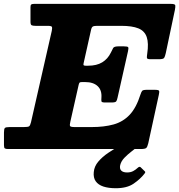

<svg xmlns="http://www.w3.org/2000/svg" viewBox="-68 -770 925 992"><path d="M530.5 202.5Q588 202.5 622.2 179Q656.5 155.5 678 128Q682 122.5 682.5 120Q683 117.5 679 114L658.5 94Q652.5 88.5 643 97.5Q633 107 620 114Q607 121 588.5 121Q568 121 558.5 111.5Q549 102 553 83Q558 62.5 575 45Q592 27.5 612.2 12Q632.5 -3.5 647 -16.5Q654.5 -23.5 651.8 -28Q649 -32.5 639.5 -42Q637 -45.5 626.5 -49.5Q616 -53.5 606.5 -48Q583.5 -34.5 552.2 -17.5Q521 -0.5 490.8 20Q460.5 40.5 439.8 65Q419 89.5 416.5 119Q413.5 148 426.5 166.5Q439.5 185 466.2 193.8Q493 202.5 530.5 202.5ZM338.5 -332Q340.5 -340 343 -343Q345.5 -346 355.5 -346H372Q414 -346 436.5 -325Q459 -304 456 -265Q455 -252.5 456.2 -246.5Q457.5 -240.5 474 -240.5H508.5Q527.5 -240.5 532 -245.8Q536.5 -251 539.5 -266L593.5 -506Q597 -521.5 594.2 -526Q591.5 -530.5 572 -530.5H544Q521 -530.5 516.5 -521.5Q512 -512.5 505 -498.5Q489 -465.5 460.2 -448Q431.5 -430.5 387.5 -430.5H375Q367 -430.5 364.5 -432.8Q362 -435 364 -443.5L402.5 -616Q405.5 -629.5 411.8 -633Q418 -636.5 434 -636.5H558.5Q614.5 -636.5 646.8 -623.5Q679 -610.5 690 -578.8Q701 -547 692.5 -491.5Q690.5 -478.5 691 -471.2Q691.5 -464 709.5 -464H752.5Q775.5 -464 780 -470.8Q784.5 -477.5 788.5 -495.5L835.5 -718Q839 -735.5 837.5 -742.8Q836 -750 813 -750H109.5Q98.5 -750 94 -747.2Q89.5 -744.5 89.5 -733.5V-658.5Q89.5 -643 95 -639.8Q100.5 -636.5 115 -636.5H178Q198 -636.5 200.2 -631Q202.5 -625.5 199.5 -610.5L92 -138Q88 -121 82 -117.2Q76 -113.5 54.5 -113.5H-18.5Q-37.5 -113.5 -42.5 -109Q-47.5 -104.5 -47.5 -85V-20Q-47.5 -6.5 -43 -3.2Q-38.5 0 -25.5 0H657.5Q681 0 687.2 -5.2Q693.5 -10.5 698 -29.5L752.5 -279.5Q756 -295 754 -300.5Q752 -306 731 -306H691Q671 -306 666.5 -300.5Q662 -295 657.5 -281Q636 -213 601.8 -176.8Q567.5 -140.5 518.8 -127Q470 -113.5 405.5 -113.5H318.5Q296 -113.5 293.8 -119.2Q291.5 -125 295.5 -141.5Z"/></svg>

Font: Besley ExtraBold
Style: Italic
Weight: 800
Italic angle: -13°
Designer: Owen Earl
Foundry: indestructible type*
Version: Version 2.001